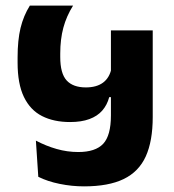

<svg xmlns="http://www.w3.org/2000/svg" viewBox="-20 -652 617 682"><path d="M86 -632Q63.5 -596 53 -552.8Q42.5 -509.5 42.5 -448V-429.5Q42.5 -354 65 -307.5Q87.5 -261 129.2 -239.8Q171 -218.5 229 -218.5Q269 -218.5 297.5 -229Q326 -239.5 343.2 -259.2Q360.5 -279 368 -307H379.5L376 -409Q369 -375.5 346 -358.5Q323 -341.5 285 -341.5Q239.5 -341.5 216.8 -366.2Q194 -391 194 -449.5V-462Q194 -512.5 205 -553.5Q216 -594.5 239.5 -632ZM374 -242Q374 -170.5 346.5 -141.2Q319 -112 258 -112Q219 -112 181.2 -122.8Q143.5 -133.5 107.5 -152.5L116 -24Q149 -7.5 192 1.2Q235 10 278.5 10Q365.5 10 419.2 -16Q473 -42 497.8 -96.5Q522.5 -151 522.5 -236V-544H374Z"/></svg>

Font: Anek Devanagari
Style: Bold
Weight: 700
Designer: Kailash Malviya (Devanagari) & Yesha Goshar (Latin)
Foundry: Ek Type
Version: Version 1.003